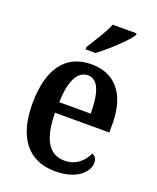

<svg xmlns="http://www.w3.org/2000/svg" viewBox="-144 -851 772 946"><g transform="rotate(20 242.5 -378.0)"><path d="M197 -619V-606H249C303 -646 384 -721 406 -756V-766H281C263 -721 225 -663 197 -619ZM260 10C378 10 429 -49 429 -96C429 -117 418 -130 404 -135C384 -91 345 -55 286 -55C207 -55 164 -118 162 -261H447V-306C447 -464 373 -547 251 -547C118 -547 42 -452 42 -264C42 -90 118 10 260 10ZM329 -317H164C167 -429 198 -490 253 -490C308 -490 329 -422 329 -317Z"/></g></svg>

Font: Noto Serif Armenian Condensed SemiBold
Style: Regular
Weight: 600
Width: 3
Designer: Monotype Design Team
Foundry: Monotype Imaging Inc.
Version: Version 2.008